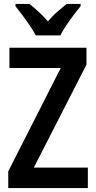

<svg xmlns="http://www.w3.org/2000/svg" viewBox="-20 -957 488 977"><path d="M427 0H22V-85L289 -611H28V-714H420V-628L152 -104H427ZM162 -777Q151 -798 133 -825Q115 -852 95 -878.5Q75 -905 59 -925V-937H130Q150 -921 175.5 -898Q201 -875 224 -848Q248 -877 272 -897.5Q296 -918 319 -937H390V-925Q374 -906 354 -879.5Q334 -853 316 -826Q298 -799 287 -777Z"/></svg>

Font: Noto Sans Sinhala Condensed SemiBold
Style: Regular
Weight: 600
Width: 3
Designer: Jelle Bosma - Monotype Design Team
Foundry: Monotype Imaging Inc.
Version: Version 2.006; ttfautohint (v1.8.4.7-5d5b)